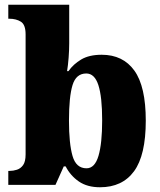

<svg xmlns="http://www.w3.org/2000/svg" viewBox="-20 -780 674 810"><path d="M402 10Q348 10 312.5 -14.5Q277 -39 257 -78H249L214 0H15V-59H21Q36 -59 51.5 -64Q67 -69 77.5 -83.5Q88 -98 88 -129V-635Q88 -676 68 -688.5Q48 -701 19 -701H15V-760H272V-597Q272 -569 269.5 -536.5Q267 -504 263 -480H269Q289 -509 322.5 -529Q356 -549 409 -549Q499 -549 547 -482Q595 -415 595 -271Q595 -125 545.5 -57.5Q496 10 402 10ZM345 -70Q380 -70 395.5 -122.5Q411 -175 411 -272Q411 -372 395 -421Q379 -470 344 -470Q301 -470 286 -421Q271 -372 271 -271Q271 -174 286 -122Q301 -70 345 -70Z"/></svg>

Font: Noto Serif SemiCondensed Black
Style: Regular
Weight: 900
Width: 4
Designer: Monotype Design Team
Foundry: Monotype Imaging Inc.
Version: Version 2.014; ttfautohint (v1.8.4.7-5d5b)